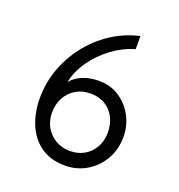

<svg xmlns="http://www.w3.org/2000/svg" viewBox="-131 -821 878 942"><g transform="rotate(20 308.0 -350.0)"><path d="M311 12Q235.5 12 184.8 -23.8Q134 -59.5 108.2 -121Q82.5 -182.5 82.5 -259Q82.5 -335.5 108.2 -408.2Q134 -481 182 -543.2Q230 -605.5 296 -649.5Q362 -693.5 442.5 -712V-643.5Q381 -626 326.2 -585.5Q271.5 -545 233.2 -490.5Q195 -436 183 -377.5Q206 -405.5 243.5 -420.8Q281 -436 328.5 -436Q388.5 -436 434.8 -405.2Q481 -374.5 507.2 -325Q533.5 -275.5 533.5 -219Q533.5 -153 503.8 -100.8Q474 -48.5 423.2 -18.2Q372.5 12 311 12ZM308.5 -63.5Q352 -63.5 384.5 -82.8Q417 -102 435.5 -135.2Q454 -168.5 454 -211Q454 -278 414.8 -320.8Q375.5 -363.5 308.5 -363.5Q266.5 -363.5 233.5 -343.8Q200.5 -324 181.8 -289.8Q163 -255.5 163 -211Q163 -168.5 182.2 -135.2Q201.5 -102 234.5 -82.8Q267.5 -63.5 308.5 -63.5Z"/></g></svg>

Font: Overpass Mono
Style: Regular
Weight: 400
Designer: Delve Withrington, Dave Bailey
Foundry: Delve Fonts LLC
Version: Version 4.000